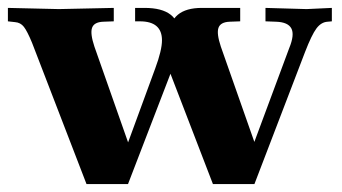

<svg xmlns="http://www.w3.org/2000/svg" viewBox="-34 -466 866 486"><path d="M185 0 47 -358Q35 -387 26.5 -398Q18 -409 4 -410L-14 -412V-446L115 -443L254 -446V-412L227 -411Q204 -410 199 -395.5Q194 -381 205 -348L301 -75H279L359 -293Q376 -339 376 -364Q376 -412 320 -412H308V-446H332Q420 -446 420 -377H394Q397 -446 477 -446H574V-412L547 -411Q524 -410 519 -395.5Q514 -381 525 -348L621 -75H598L698 -344Q712 -378 703.5 -394Q695 -410 665 -411L638 -412V-446L742 -443L806 -446V-412L795 -411Q779 -410 767 -394Q755 -378 738 -334L610 0H505L393 -291H402L290 0Z"/></svg>

Font: Baskervville
Style: Bold
Weight: 700
Version: Version 1.100